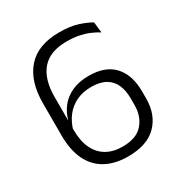

<svg xmlns="http://www.w3.org/2000/svg" viewBox="-157 -765 845 892"><g transform="rotate(-30 265.5 -319.0)"><path d="M276 11Q206 11 156.5 -16.2Q107 -43.5 81.2 -97Q55.5 -150.5 55.5 -230V-400.5Q55.5 -519 113 -584Q170.5 -649 285 -649Q343.5 -649 383 -636.2Q422.5 -623.5 449 -608L455.5 -550.5Q434.5 -563.5 411 -573.5Q387.5 -583.5 359 -589.2Q330.5 -595 293.5 -595Q204 -595 160.5 -544.8Q117 -494.5 117 -399V-224Q117 -163.5 136.2 -123Q155.5 -82.5 191 -62Q226.5 -41.5 277 -41.5Q350 -41.5 385 -81Q420 -120.5 420 -181.5V-216.5Q420 -259.5 406.2 -290.5Q392.5 -321.5 363 -338.2Q333.5 -355 286.5 -355Q241.5 -355 207 -338.5Q172.5 -322 149 -291.8Q125.5 -261.5 114 -220.5L105.5 -272.5H117Q127 -310 150.2 -340Q173.5 -370 211.8 -387.8Q250 -405.5 303 -405.5Q392 -405.5 437 -356Q482 -306.5 482 -218V-181Q482 -94.5 430.2 -41.8Q378.5 11 276 11Z"/></g></svg>

Font: Anek Gujarati Light
Style: Regular
Weight: 300
Designer: Mrunmayee Ghaisas (Gujarati), Yesha Goshar (Latin)
Foundry: Ek Type
Version: Version 1.003